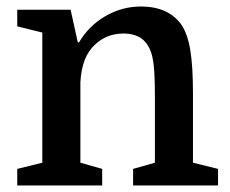

<svg xmlns="http://www.w3.org/2000/svg" viewBox="-20 -570 708 590"><path d="M110 -70V-470L33 -489V-540H197L219 -440H223Q253 -491 304 -520.5Q355 -550 413 -550Q496 -550 536 -496Q556 -468 564.5 -417.5Q573 -367 573 -281V-70L650 -51V0H389V-51L456 -70V-273Q456 -335 452.5 -368Q449 -401 440 -420Q428 -445 408 -456Q388 -467 360 -467Q308 -467 272 -433Q231 -396 227 -317V-70L294 -51V0H33V-51Z"/></svg>

Font: Domine SemiBold
Style: Regular
Weight: 600
Designer: Pablo Impallari, Rodrigo Fuenzalida, Brenda Gallo
Foundry: Pablo Impallari, Rodrigo Fuenzalida, Brenda Gallo
Version: Version 2.000